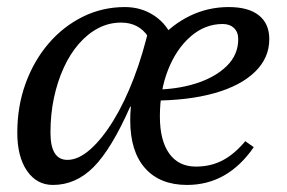

<svg xmlns="http://www.w3.org/2000/svg" viewBox="-20 -512 814 544"><path d="M130 12Q84 12 56.5 -28Q29 -68 29 -136Q29 -211 52.5 -275.5Q76 -340 117.5 -388.5Q159 -437 214.5 -464.5Q270 -492 334 -492Q381 -492 418 -467Q455 -442 471 -398L426 -296Q426 -369 399.5 -408.5Q373 -448 323 -448Q289 -448 259 -432.5Q229 -417 204 -388.5Q179 -360 161 -321Q143 -282 133 -235.5Q123 -189 123 -136Q123 -59 171 -59Q202 -59 235.5 -88.5Q269 -118 301 -170Q333 -222 359.5 -291.5Q386 -361 404 -441L442 -405L399 -210H349Q296 -90 245.5 -39Q195 12 130 12ZM510 12Q433 12 391 -35.5Q349 -83 349 -171Q349 -239 370.5 -297Q392 -355 430 -399Q468 -443 519 -467.5Q570 -492 628 -492Q684 -492 713.5 -468.5Q743 -445 743 -401Q743 -348 702.5 -308.5Q662 -269 587.5 -248Q513 -227 411 -227V-258Q480 -258 535 -275.5Q590 -293 622.5 -325Q655 -357 655 -401Q655 -421 643 -432.5Q631 -444 611 -444Q561 -444 520.5 -409Q480 -374 456.5 -315Q433 -256 433 -182Q433 -114 459.5 -77Q486 -40 535 -40Q577 -40 610.5 -57.5Q644 -75 675 -112L699 -95Q625 12 510 12Z"/></svg>

Font: Platypi Light
Style: Italic
Weight: 300
Italic angle: -13°
Designer: David Sargent
Foundry: Bolt Cutter Type
Version: Version 1.200